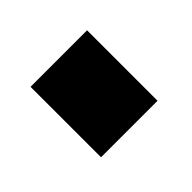

<svg xmlns="http://www.w3.org/2000/svg" viewBox="-41 -459 263 263"><g transform="rotate(45 91.0 -327.0)"><path d="M18 -382V-272.5H154.5V-382Z"/></g></svg>

Font: Anybody ExtraCondensed
Style: Bold
Weight: 700
Width: 2
Version: Version 1.113;gftools[0.9.25]